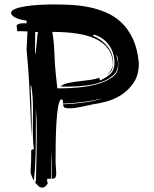

<svg xmlns="http://www.w3.org/2000/svg" viewBox="-20 -526 697 867"><path d="M142 290Q144 234 145 179.5Q146 125 146 64Q146 38 145 12.5Q144 -13 142 -37V73Q142 128 140.5 182.5Q139 237 133 290Q128 281 124 271.5Q120 262 118 251Q120 224 120.5 201.5Q121 179 121 152L133 146Q130 125 129 103.5Q128 82 128 61Q128 38 128.5 16.5Q129 -5 129 -28Q129 -56 127.5 -83.5Q126 -111 121 -139H118Q120 -97 121.5 -56Q123 -15 123 26Q123 44 122 62L121 88Q119 -8 114 -100Q110 -198 100 -301L104 -384Q93 -385 81 -385H58L55 -408Q55 -413 62 -417Q69 -421 90 -421H100V-433Q67 -437 48.5 -447Q30 -457 30 -468Q30 -478 48 -485.5Q66 -493 94.5 -497.5Q123 -502 157 -504Q191 -506 223 -506Q258 -506 298.5 -504Q339 -502 380 -494Q421 -486 459.5 -469.5Q498 -453 529 -423.5Q560 -394 580.5 -349.5Q601 -305 607 -241Q607 -187 583.5 -152.5Q560 -118 527 -97Q494 -76 458.5 -67Q423 -58 400 -55Q377 -50 347 -43.5Q317 -37 296 -37Q273 -37 269 -42Q265 -47 265 -55Q310 -57 355 -62.5Q400 -68 445 -82Q400 -71 355 -65.5Q310 -60 265 -58Q265 -64 264 -70.5Q263 -77 258 -77Q248 -77 242.5 -45Q237 -13 234.5 31.5Q232 76 231.5 123Q231 170 231 201Q231 215 232.5 230.5Q234 246 234 257Q234 267 231 274Q228 281 214 281V155Q212 187 211.5 218Q211 249 211 281H193V289Q193 298 196 302Q185 321 171 321Q160 321 154.5 315Q149 309 139 299ZM239 -127H253Q288 -127 333.5 -131Q379 -135 419 -146Q459 -157 486.5 -177Q514 -197 514 -229V-237Q514 -247 512.5 -259Q511 -271 504 -282Q505 -277 509 -262Q513 -247 513 -237Q513 -206 491.5 -186.5Q470 -167 437.5 -155.5Q405 -144 366.5 -139.5Q328 -135 293 -135H273Q263 -135 253 -136Q267 -147 289.5 -151.5Q312 -156 337 -159Q362 -162 386 -165Q410 -168 427 -175L433 -163Q468 -180 482.5 -196.5Q497 -213 497 -242Q497 -288 471.5 -323Q446 -358 403 -370L400 -364Q437 -350 464 -318Q491 -286 491 -241Q491 -217 480 -203Q470 -191 448 -181Q466 -189 475 -201Q486 -215 490 -232Q490 -274 470 -303Q450 -332 414 -349.5Q378 -367 327.5 -374.5Q277 -382 216 -382Q224 -339 225.5 -288.5Q227 -238 232 -190ZM138 -280Q140 -282 142 -297Q144 -312 145.5 -329.5Q147 -347 148.5 -362.5Q150 -378 152 -381L139 -382ZM443 -179 448 -181Z"/></svg>

Font: Finger Paint
Style: Regular
Weight: 400
Designer: Ralph du Carrois
Foundry: Ralph du Carrois
Version: Version 1.002